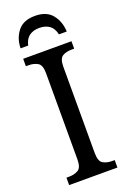

<svg xmlns="http://www.w3.org/2000/svg" viewBox="-170 -964 682 1020"><g transform="rotate(-20 170.5 -453.5)"><path d="M34 0V-42H50Q79 -42 100.5 -54.5Q122 -67 122 -113V-601Q122 -647 100.5 -659.5Q79 -672 50 -672H34V-714H307V-672H292Q261 -672 240.5 -659.5Q220 -647 220 -601V-113Q220 -67 241 -54.5Q262 -42 292 -42H307V0ZM40 -771Q41 -827 72.5 -867Q104 -907 170 -907Q236 -907 267.5 -867Q299 -827 301 -771H257Q249 -807 226.5 -823Q204 -839 170 -839Q136 -839 113.5 -823Q91 -807 83 -771Z"/></g></svg>

Font: Noto Serif SemiCondensed
Style: Regular
Weight: 400
Width: 4
Designer: Monotype Design Team
Foundry: Monotype Imaging Inc.
Version: Version 2.013